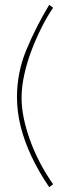

<svg xmlns="http://www.w3.org/2000/svg" viewBox="-20 -746 274 792"><path d="M50 -345Q50 -447 89 -541Q128 -635 183 -726L199 -714Q175 -679 152 -633.5Q129 -588 110 -538Q91 -488 80 -437.5Q69 -387 69 -342Q69 -266 103 -170.5Q137 -75 199 14L183 26Q140 -37 110.5 -99.5Q81 -162 65.5 -223.5Q50 -285 50 -345Z"/></svg>

Font: Raleway Thin
Style: Regular
Weight: 100
Designer: Matt McInerney, Pablo Impallari, Rodrigo Fuenzalida
Foundry: Matt McInerney, Pablo Impallari, Rodrigo Fuenzalida
Version: Version 4.026